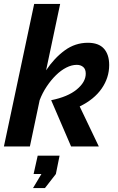

<svg xmlns="http://www.w3.org/2000/svg" viewBox="-24 -750 604 983"><path d="M145 213 188 141H148L169 47H281L262 141L206 213ZM151 -730H284L212 -390Q254 -453 307.5 -492Q361 -531 426 -531Q481 -531 508 -501Q535 -471 535 -417Q535 -352 496.5 -296.5Q458 -241 384 -205L482 0H340L238 -237Q323 -254 369 -292Q415 -330 415 -373Q415 -396 402 -407Q389 -418 369 -418Q343 -418 315.5 -404Q288 -390 262.5 -365Q237 -340 215 -307Q193 -274 179 -237L129 0H-4Z"/></svg>

Font: PTCRaleway
Style: Bold Italic
Weight: 700
Italic angle: -12°
Designer: Matt McInerney, Pablo Impallari, Rodrigo Fuenzalida
Foundry: Matt McInerney, Pablo Impallari, Rodrigo Fuenzalida
Version: Version 3.000g; ttfautohint (v1.5) -l 8 -r 28 -G 28 -x 14 -D